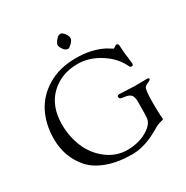

<svg xmlns="http://www.w3.org/2000/svg" viewBox="-204 -1079 1226 1266"><g transform="rotate(-30 409.0 -446.0)"><path d="M389.5 -818C399.2 -804 410.7 -797 424 -797C430 -797 439.5 -803.5 452.5 -816.5C465.5 -829.5 472 -841.3 472 -852C472 -862.7 466.8 -874.8 456.5 -888.5C446.2 -902.2 435.8 -909 425.5 -909C415.2 -909 404.2 -901.8 392.5 -887.5C380.8 -873.2 375 -861.5 375 -852.5C375 -843.5 379.8 -832 389.5 -818ZM678 -365 567 -370C555 -370 549 -366.3 549 -359C549 -355 550.2 -350.8 552.5 -346.5C554.8 -342.2 566.3 -338.8 587 -336.5C607.7 -334.2 622.8 -328.2 632.5 -318.5C642.2 -308.8 647 -291 647 -265C647 -197 646 -155 644 -139C639.3 -109 616.2 -82.3 574.5 -59C532.8 -35.7 484.2 -24 428.5 -24C372.8 -24 321.8 -41.7 275.5 -77C229.2 -112.3 194.7 -157 172 -211C149.3 -265 138 -322.7 138 -384C138 -476.7 165.2 -549.2 219.5 -601.5C273.8 -653.8 342.7 -680 426 -680C484 -680 540.3 -662.5 595 -627.5C649.7 -592.5 688.7 -549.7 712 -499C715.3 -491 721 -487 729 -487C737 -487 741 -492.7 741 -504C741 -506.7 740 -515 738 -529C736 -543 733.8 -560.7 731.5 -582C729.2 -603.3 727.8 -622.2 727.5 -638.5C727.2 -654.8 722 -663 712 -663C709.3 -663 704.5 -660.5 697.5 -655.5C690.5 -650.5 686.2 -648 684.5 -648C682.8 -648 678.5 -650.5 671.5 -655.5C664.5 -660.5 654.3 -666.7 641 -674C583 -704 514.3 -719 435 -719C352.3 -719 281 -701.2 221 -665.5C161 -629.8 116.5 -583 87.5 -525C58.5 -467 44 -401.7 44 -329C44 -237 72.7 -158 130 -92C159.3 -58.7 200.8 -32.2 254.5 -12.5C308.2 7.2 371.3 17 444 17C466.7 17 490.7 14 516 8C527.3 5.3 538.3 2.3 549 -1C559.7 -4.3 570 -8.2 580 -12.5C590 -16.8 599 -21 607 -25L630.5 -37C638.2 -41 644.3 -44.3 649 -47L670 -59.5C679.3 -65.2 689.7 -69.5 701 -72.5C712.3 -75.5 720.5 -77.8 725.5 -79.5C730.5 -81.2 733 -83.3 733 -86C733 -88.7 732.7 -92.3 732 -97C731.3 -101.7 730.8 -107.2 730.5 -113.5C730.2 -119.8 729.7 -130.7 729 -146C728.3 -161.3 728 -185.5 728 -218.5C728 -251.5 730.3 -282.3 735 -311C737 -322.3 746.5 -331.7 763.5 -339C780.5 -346.3 789 -352.3 789 -357C789 -363 783.7 -366 773 -366H758Z"/></g></svg>

Font: Sorts Mill Goudy
Style: Regular
Weight: 400
Version: Version 003.101